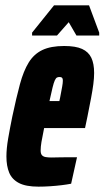

<svg xmlns="http://www.w3.org/2000/svg" viewBox="-20 -690 391 718"><path d="M124 8Q77 8 51 -5.5Q25 -19 14.5 -44Q4 -69 4 -105Q4 -134 10.5 -172Q17 -210 26 -254Q41 -325 54.5 -375Q68 -425 87.5 -456.5Q107 -488 138.5 -503Q170 -518 220 -518Q263 -518 287 -507Q311 -496 321.5 -474Q332 -452 332 -417Q332 -398 329 -375Q326 -352 320.5 -323Q315 -294 307 -254L298 -211H145Q138 -177 135 -159Q132 -141 132 -127Q132 -115 137 -109.5Q142 -104 151.5 -102.5Q161 -101 173 -101Q181 -101 198 -101.5Q215 -102 235 -102Q255 -102 268 -102L246 -3Q231 0 210.5 2.5Q190 5 167.5 6.5Q145 8 124 8ZM165 -312H202L205 -326Q210 -352 212.5 -366Q215 -380 215 -388Q215 -394 213.5 -397Q212 -400 209 -401Q206 -402 202 -402Q197 -402 193 -400Q189 -398 185 -389.5Q181 -381 176.5 -362.5Q172 -344 165 -312ZM100 -557V-568L182 -670H313L351 -568V-557H266L237 -607L193 -557Z"/></svg>

Font: Saira UltraCondensed Black
Style: Italic
Weight: 900
Width: 1
Italic angle: -12°
Designer: Hector Gatti with collaboration of the Omnibus-Type team
Foundry: Omnibus-Type
Version: Version 1.101